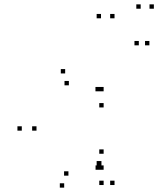

<svg xmlns="http://www.w3.org/2000/svg" viewBox="-20 -839 726 881"><path d="M274.5 22V2H254.5V22ZM438.5 -60V-80H418.5V-60ZM455.5 -60V-80H435.5V-60ZM455.5 -133.5V-153.5H435.5V-133.5ZM294 -33V-53H274V-33ZM147.5 -239.5V-259.5H127.5V-239.5ZM296 -447.5V-467.5H276V-447.5ZM455.5 -346V-366H435.5V-346ZM455.5 -420V-440H435.5V-420ZM438 -420V-440H418V-420ZM279 -502V-522H259V-502ZM80 -239.5V-259.5H60V-239.5ZM445.5 -80V-100H425.5V-80ZM455.5 10V-10H435.5V10ZM505.5 10V-10H485.5V10ZM505.5 -755V-775H485.5V-755ZM443.5 -755V-775H423.5V-755ZM443.5 -80V-100H423.5V-80ZM665.5 -631V-651H645.5V-631ZM686 -799V-819H666V-799ZM625.5 -799V-819H605.5V-799ZM617 -631V-651H597V-631Z"/></svg>

Font: Monaspace Neon Dots Var
Style: Regular
Weight: 400
Designer: Riley Cran and the Lettermatic Team
Version: Version 1.100 (Monaspace Neon Dots)